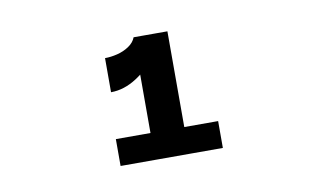

<svg xmlns="http://www.w3.org/2000/svg" viewBox="-43 -903 705 428"><g transform="rotate(-10 310.0 -689.0)"><path d="M278.4 -827.5H331.5Q331.5 -806.3 313.2 -779.7Q295 -753 266.2 -734.3Q237.3 -715.6 207.6 -715.6V-792.8Q220.9 -792.8 235.5 -796.4Q250.2 -800 262 -807.9Q273.9 -815.8 278.4 -827.5ZM278.4 -550V-827.5H354.9V-550ZM200 -610.8H431.5V-550H200Z"/></g></svg>

Font: Monaspace Neon Var ExtraLight
Style: Regular
Weight: 200
Designer: Riley Cran and the Lettermatic Team
Version: Version 1.200 (Monaspace Neon Var)